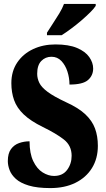

<svg xmlns="http://www.w3.org/2000/svg" viewBox="-20 -951 544 981"><path d="M237 10Q170 10 127 -3Q84 -16 61 -37Q38 -58 29 -82Q20 -106 20 -128Q20 -167 36 -189Q52 -211 77.5 -220Q103 -229 131 -229Q131 -167 150 -127.5Q169 -88 198 -70Q227 -52 256 -52Q300 -52 323 -83Q346 -114 346 -155Q346 -207 306.5 -238Q267 -269 199 -302Q136 -333 101 -366.5Q66 -400 52 -439.5Q38 -479 38 -526Q38 -587 68 -631.5Q98 -676 149 -700Q200 -724 263 -724Q331 -724 373.5 -706Q416 -688 436 -659.5Q456 -631 456 -601Q456 -565 429.5 -542Q403 -519 335 -519Q335 -553 324.5 -585.5Q314 -618 293.5 -639.5Q273 -661 243 -661Q212 -661 191 -639.5Q170 -618 170 -574Q170 -550 181 -527.5Q192 -505 223.5 -481.5Q255 -458 317 -429Q381 -400 416 -367Q451 -334 465.5 -294.5Q480 -255 480 -206Q480 -141 450 -92.5Q420 -44 365.5 -17Q311 10 237 10ZM220 -784Q233 -805 250 -830.5Q267 -856 283 -882.5Q299 -909 307 -931H469V-921Q461 -908 441.5 -888.5Q422 -869 396.5 -847Q371 -825 344 -805Q317 -785 295 -771H220Z"/></svg>

Font: Noto Serif Tamil ExtraCondensed Black
Style: Italic
Weight: 900
Width: 2
Italic angle: -12°
Designer: Indian Type Foundry, Tom Grace, and the Monotype Design Team
Foundry: Monotype Imaging Inc.
Version: Version 2.003; ttfautohint (v1.8.4.7-5d5b)